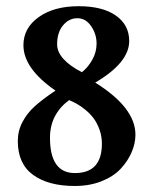

<svg xmlns="http://www.w3.org/2000/svg" viewBox="-20 -600 466 632"><path d="M234.9 -540Q207 -540 187.5 -516.6Q168 -493.2 168 -454.1Q168 -404.8 249.5 -362.3Q269.5 -377.9 283.7 -403.1Q297.9 -428.2 297.9 -456.5Q297.9 -487.8 280 -513.9Q262.2 -540 234.9 -540ZM226.6 -30.3Q315.4 -30.3 315.4 -127Q315.4 -151.4 307.6 -173.1Q299.8 -194.8 288.6 -210Q277.3 -225.1 262 -237.8Q246.6 -250.5 233.6 -257.8Q220.7 -265.1 207.5 -270.5Q144.5 -223.6 144.5 -146.5Q144.5 -30.3 226.6 -30.3ZM405.3 -464.8Q405.3 -394 293.5 -328.1Q425.8 -245.6 425.8 -156.7Q425.8 -127.9 413.3 -98.9Q400.9 -69.8 377.2 -44.4Q353.5 -19 314.2 -3.4Q274.9 12.2 226.1 12.2Q139.2 12.2 88.9 -24.4Q38.6 -61 38.6 -135.7Q38.6 -169.4 54 -198.5Q69.3 -227.5 94.2 -250Q119.1 -272.5 162.6 -301.8Q57.1 -374.5 57.1 -451.2Q57.1 -507.8 107.4 -543.7Q157.7 -579.6 238.8 -579.6Q317.4 -579.6 361.3 -548.8Q405.3 -518.1 405.3 -464.8Z"/></svg>

Font: LL2
Style: Bold
Weight: 700
Designer: Philipp H. Poll
Foundry: Philipp H. Poll
Version: Version 2.7.x